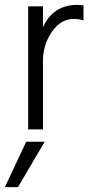

<svg xmlns="http://www.w3.org/2000/svg" viewBox="-40 -533 374 791"><path d="M34 238H-20L68 51H144ZM137 0H76V-507H137V-421Q179 -513 279 -513Q286 -513 304 -511V-449Q284 -455 264 -455Q210 -455 173.5 -401.5Q137 -348 137 -283Z"/></svg>

Font: Hind Siliguri Light
Style: Regular
Weight: 300
Designer: Jyotish Sonowal
Foundry: Indian Type Foundry
Version: Version 1.001;PS 1.0;hotconv 1.0.86;makeotf.lib2.5.63406; tt